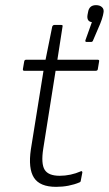

<svg xmlns="http://www.w3.org/2000/svg" viewBox="-20 -715 423 746"><path d="M198 11Q135 11 112 -24.5Q89 -60 100 -135L149 -440H74Q68 -440 69 -447L74 -476Q75 -483 82 -483H157L183 -612Q186 -618 191 -618H218Q225 -618 223 -612L203 -483H359Q367 -483 365 -476L360 -446Q359 -440 352 -440H196L148 -137Q139 -79 153.5 -55.5Q168 -32 212 -32Q233 -32 254 -36.5Q275 -41 293 -49Q296 -51 298 -49.5Q300 -48 300 -45L294 -14Q294 -8 288 -6Q269 2 246 6.5Q223 11 198 11ZM316 -552Q313 -552 312 -554Q311 -556 312 -559L337 -629Q327 -630 322.5 -637Q318 -644 320 -657L322 -667Q326 -695 353 -695Q368 -695 376.5 -687Q385 -679 382 -665L380 -655Q378 -647 375.5 -639.5Q373 -632 369 -622L342 -559Q340 -552 334 -552Z"/></svg>

Font: Sofia Sans Semi Condensed Light
Style: Italic
Weight: 300
Italic angle: -9°
Version: Version 4.100